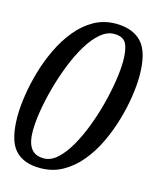

<svg xmlns="http://www.w3.org/2000/svg" viewBox="-115 -839 755 929"><g transform="rotate(15 262.5 -375.0)"><path d="M95 -155Q95 -97.5 115.5 -68.8Q136 -40 180 -40Q215 -40 246.8 -68.5Q278.5 -97 306.5 -145.2Q334.5 -193.5 357.2 -253Q380 -312.5 396.2 -375Q412.5 -437.5 421.2 -494.8Q430 -552 430 -595Q430 -653 414.8 -681.5Q399.5 -710 355 -710Q319 -710 285.8 -681.5Q252.5 -653 223.5 -604.8Q194.5 -556.5 171 -497Q147.5 -437.5 130.5 -375Q113.5 -312.5 104.2 -255.2Q95 -198 95 -155ZM175 10Q90.5 10 47.8 -38.2Q5 -86.5 5 -205Q5 -251 13.8 -309.2Q22.5 -367.5 40.5 -430Q58.5 -492.5 86.5 -551.2Q114.5 -610 152.8 -657Q191 -704 240.2 -732Q289.5 -760 350 -760Q435 -760 480 -711.8Q525 -663.5 525 -545Q525 -499.5 516.2 -441Q507.5 -382.5 489.2 -320Q471 -257.5 443 -198.8Q415 -140 376 -93Q337 -46 287 -18Q237 10 175 10Z"/></g></svg>

Font: Besley* Condensed
Style: Italic
Weight: 400
Width: 3
Italic angle: -13°
Designer: Owen Earl
Foundry: indestructible type*
Version: Version 3.000; ttfautohint (v1.8.3)